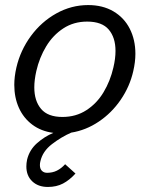

<svg xmlns="http://www.w3.org/2000/svg" viewBox="-20 -514 589 754"><path d="M511.7 -302.7Q511.7 -271 503.4 -234.9Q489.7 -174.3 454.1 -122.3Q418.5 -70.3 367.9 -36.4Q317.4 -2.4 259.8 6.8Q220.7 23.9 184.1 52Q147.5 80.1 138.7 119.1Q136.7 126.5 136.7 134.3Q136.7 148.9 144.5 156.7Q152.3 164.6 165 164.6Q186.5 164.6 203.6 156Q220.7 147.5 235.8 130.9L276.4 167.5Q252.9 193.4 227.3 206.8Q201.7 220.2 168 220.2Q129.9 220.2 106.7 198.2Q83.5 176.3 83.5 139.6Q83.5 127 86.4 112.8Q95.7 74.7 125 48.6Q154.3 22.5 189.5 7.8Q141.6 1.5 106.9 -24.4Q72.3 -50.3 54.2 -90.6Q36.1 -130.9 36.1 -180.7Q36.1 -212.9 44.4 -249Q60.1 -316.4 101.3 -372.6Q142.6 -428.7 201.4 -461.4Q260.3 -494.1 326.2 -494.1Q383.3 -494.1 425.3 -469.5Q467.3 -444.8 489.5 -401.4Q511.7 -357.9 511.7 -302.7ZM433.6 -314Q433.6 -366.7 407 -397.9Q380.4 -429.2 322.3 -429.2Q269.5 -429.2 228.8 -402.6Q188 -376 161.4 -332Q134.8 -288.1 122.6 -234.9Q114.7 -199.7 114.7 -170.9Q114.7 -117.7 141.4 -86.2Q168 -54.7 225.1 -54.7Q278.3 -54.7 319.3 -81.3Q360.4 -107.9 386.7 -151.9Q413.1 -195.8 425.3 -249Q433.6 -283.7 433.6 -314Z"/></svg>

Font: Acari Sans
Style: Italic
Weight: 400
Italic angle: -13°
Designer: Alfredo Marco Pradil and Stefan Peev
Foundry: Hanken Design Co.
Version: Version 1.045;January 11, 2019;FontCreator 11.5.0.2425 64-bi